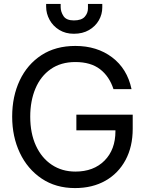

<svg xmlns="http://www.w3.org/2000/svg" viewBox="-20 -946 738 978"><path d="M362 12Q264 12 192 -36.5Q120 -85 81 -167.5Q42 -250 42 -352Q42 -455 80.5 -536.5Q119 -618 191 -665Q263 -712 364 -712Q474 -712 551 -654Q628 -596 650 -492H558Q537 -557 489.5 -593.5Q442 -630 364 -630Q290 -630 238.5 -594Q187 -558 160.5 -495Q134 -432 134 -352Q134 -267 163 -204Q192 -141 244 -106.5Q296 -72 364 -72Q457 -72 512.5 -128Q568 -184 568 -278V-282H369V-362H656V-290Q656 -199 619.5 -131Q583 -63 517 -25.5Q451 12 362 12ZM356 -774Q314 -774 282 -793.5Q250 -813 232.5 -845Q215 -877 215 -912V-926H289V-910Q289 -886 303.5 -864Q318 -842 356 -842Q395 -842 411.5 -860.5Q428 -879 428 -903V-926H501V-908Q501 -873 483.5 -842.5Q466 -812 433.5 -793Q401 -774 356 -774Z"/></svg>

Font: Liter
Style: Regular
Weight: 400
Designer: Anton Skugarov
Foundry: skugi
Version: Version 1.004; ttfautohint (v1.8.4.7-5d5b)